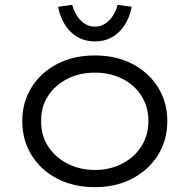

<svg xmlns="http://www.w3.org/2000/svg" viewBox="-20 -763 783 793"><path d="M372 10Q284 10 216.5 -25Q149 -60 110.5 -122Q72 -184 72 -263Q72 -341 110.5 -402.5Q149 -464 216.5 -499Q284 -534 372 -534Q459 -534 526.5 -499Q594 -464 632.5 -402.5Q671 -341 671 -263Q671 -184 632.5 -122.5Q594 -61 526.5 -25.5Q459 10 372 10ZM372 -61Q435 -61 485.5 -87.5Q536 -114 564.5 -159.5Q593 -205 593 -263Q593 -321 564.5 -366.5Q536 -412 485.5 -437.5Q435 -463 372 -463Q308 -463 257.5 -437Q207 -411 178 -366Q149 -321 150 -263Q149 -205 178 -159.5Q207 -114 258 -87.5Q309 -61 372 -61ZM372 -592Q313 -592 273 -630.5Q233 -669 220 -735L278 -743Q290 -701 315 -677Q340 -653 372 -653Q404 -653 429 -677Q454 -701 466 -743L524 -735Q511 -669 471 -630.5Q431 -592 372 -592Z"/></svg>

Font: Lexend Exa Light
Style: Regular
Weight: 300
Designer: Bonnie Shaver-Troup, Thomas Jockin
Foundry: Lexend
Version: Version 1.007